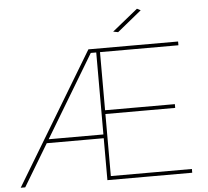

<svg xmlns="http://www.w3.org/2000/svg" viewBox="-59 -954 1104 1017"><g transform="rotate(-5 493.5 -445.5)"><path d="M725 -881 596 -776 570 -781 706 -891ZM491 -20H922V0H471V-223H168L34 0H10L431 -699H908V-679H491V-370H862V-350H491ZM180 -243H471V-679H442Z"/></g></svg>

Font: Montserrat arm Thin
Style: Regular
Weight: 250
Designer: Julieta Ulanovsky
Foundry: Julieta Ulanovsky
Version: Version 6.000;PS 006.000;hotconv 1.0.88;makeotf.lib2.5.64775